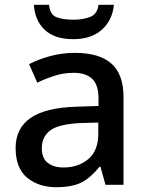

<svg xmlns="http://www.w3.org/2000/svg" viewBox="-20 -769 614 799"><path d="M292 -549Q393 -549 443.5 -504.5Q494 -460 494 -365V0H419L398 -75H394Q359 -31 320.5 -10.5Q282 10 214 10Q141 10 93 -29.5Q45 -69 45 -153Q45 -235 107 -278Q169 -321 298 -325L390 -328V-358Q390 -417 363 -441.5Q336 -466 287 -466Q246 -466 208 -454Q170 -442 135 -425L101 -502Q139 -522 188.5 -535.5Q238 -549 292 -549ZM317 -257Q225 -253 189.5 -226.5Q154 -200 154 -152Q154 -110 179 -91Q204 -72 244 -72Q306 -72 347.5 -107Q389 -142 389 -212V-259ZM454 -749Q448 -685 404 -645.5Q360 -606 285 -606Q207 -606 166 -645Q125 -684 121 -749H184Q188 -708 215 -697.5Q242 -687 287 -687Q325 -687 355 -698.5Q385 -710 390 -749Z"/></svg>

Font: Noto Sans Telugu Medium
Style: Regular
Weight: 500
Designer: Jelle Bosma - Monotype Design Team
Foundry: Monotype Imaging Inc.
Version: Version 2.005; ttfautohint (v1.8.4.7-5d5b)